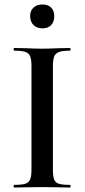

<svg xmlns="http://www.w3.org/2000/svg" viewBox="-20 -840 379 860"><path d="M293 -12Q296 -12 296 -6Q296 0 293 0Q261 0 242 -1L168 -2L96 -1Q77 0 44 0Q41 0 41 -6Q41 -12 44 -12Q78 -12 93.5 -17Q109 -22 115 -36.5Q121 -51 121 -81V-544Q121 -574 115 -588Q109 -602 93.5 -607.5Q78 -613 44 -613Q41 -613 41 -619Q41 -625 44 -625L96 -624Q140 -622 168 -622Q199 -622 243 -624L293 -625Q296 -625 296 -619Q296 -613 293 -613Q260 -613 244 -607Q228 -601 222.5 -586.5Q217 -572 217 -542V-81Q217 -50 222.5 -36Q228 -22 243.5 -17Q259 -12 293 -12ZM115 -768Q115 -792 130 -806Q145 -820 170 -820Q195 -820 209 -806Q223 -792 223 -768Q223 -742 209 -727.5Q195 -713 170 -713Q145 -713 130 -728Q115 -743 115 -768Z"/></svg>

Font: Cormorant Unicase SemiBold
Style: Regular
Weight: 600
Designer: Christian Thalmann (Catharsis Fonts)
Foundry: Catharsis Fonts
Version: Version 4.000